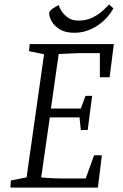

<svg xmlns="http://www.w3.org/2000/svg" viewBox="-20 -847 554 867"><path d="M27 0 29 -32 100 -46 179 -602 111 -616 114 -648H494L475 -498H431V-607H330L245 -603L210 -357H345L366 -414H396L376 -260H345L339 -317H205L166 -46Q194 -43 221 -42Q248 -41 261 -41H367L405 -146H440L422 0ZM316 -699Q275 -699 250 -714.5Q225 -730 213.5 -750.5Q202 -771 202 -786Q202 -797 217 -807.5Q232 -818 245 -824Q246 -818 255.5 -801Q265 -784 284.5 -769Q304 -754 335 -754Q372 -754 400.5 -769Q429 -784 447.5 -802Q466 -820 473 -827L492 -809Q463 -758 415.5 -728.5Q368 -699 316 -699Z"/></svg>

Font: Faustina Light
Style: Italic
Weight: 300
Italic angle: -8°
Designer: Alfonso Garcia
Foundry: http://www.omnibus-type.com
Version: Version 1.200